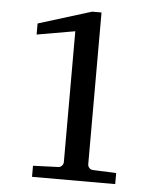

<svg xmlns="http://www.w3.org/2000/svg" viewBox="-51 -732 664 777"><g transform="rotate(5 281.5 -343.5)"><path d="M107.9 0V-44.9L209 -48.8Q218.3 -48.8 224.6 -55.4Q231 -62 231 -70.8V-602.1L76.2 -575.2V-620.1L292 -687H330.1V-70.8Q330.1 -62 336.4 -55.4Q342.8 -48.8 352.1 -48.8L445.8 -44.9V0Z"/></g></svg>

Font: Charis SIL Afr
Style: Regular
Weight: 400
Foundry: SIL International
Version: Version 5.000